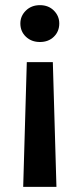

<svg xmlns="http://www.w3.org/2000/svg" viewBox="-20 -528 309 745"><path d="M84 -287H185L199 197H70ZM135 -508Q168 -508 189 -487Q210 -466 210 -437Q210 -406 189 -385.5Q168 -365 135 -365Q102 -365 80.5 -385.5Q59 -406 59 -437Q59 -466 80.5 -487Q102 -508 135 -508Z"/></svg>

Font: DM Sans 28pt SemiBold
Style: Regular
Weight: 600
Version: Version 4.004;gftools[0.9.30]